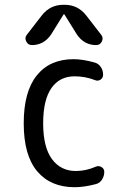

<svg xmlns="http://www.w3.org/2000/svg" viewBox="-20 -780 540 810"><path d="M114.3 -589.8Q98.6 -589.8 90.8 -605Q83 -620.1 92.8 -632.8L156.2 -714.8Q191.4 -759.8 247.1 -759.8H252.9Q308.6 -759.8 343.8 -714.8L407.2 -632.8Q417 -620.1 409.7 -605Q402.3 -589.8 385.7 -589.8Q334 -589.8 303.7 -635.7L252 -718.8Q252 -719.7 250 -719.7Q248 -719.7 248 -718.8L196.3 -635.7Q166 -589.8 114.3 -589.8ZM294.9 9.8Q193.4 9.8 136.7 -57.6Q80.1 -125 80.1 -259.8Q80.1 -393.6 135.3 -461.9Q190.4 -530.3 290 -530.3Q329.1 -530.3 377.9 -516.6Q394.5 -512.7 404.8 -498Q415 -483.4 415 -464.8Q415 -451.2 403.8 -443.8Q392.6 -436.5 379.9 -442.4Q338.9 -458 294.9 -458Q231.4 -458 196.8 -408.2Q162.1 -358.4 162.1 -259.8Q162.1 -159.2 199.2 -108.9Q236.3 -58.6 299.8 -58.6Q342.8 -58.6 384.8 -77.1Q396.5 -82 408.2 -75.2Q419.9 -68.4 419.9 -54.7Q419.9 -37.1 410.2 -22Q400.4 -6.8 382.8 -2.9Q334 9.8 294.9 9.8Z"/></svg>

Font: Rounded Mgen+ 2m regular
Style: Regular
Weight: 400
Designer: [Source Han Sans]
Ryoko NISHIZUKA  (kana & ideographs); Paul D. Hunt (Latin, Greek & Cyrillic); Wenlong ZHANG  (bopomofo
Version: Version 1.059.20150602